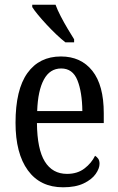

<svg xmlns="http://www.w3.org/2000/svg" viewBox="-20 -786 502 816"><path d="M248 10Q151 10 98.5 -62Q46 -134 46 -264Q46 -405 96.5 -475.5Q147 -546 239 -546Q324 -546 372.5 -485Q421 -424 421 -305V-263H137Q138 -152 170.5 -99.5Q203 -47 265 -47Q309 -47 339 -70Q369 -93 384 -124Q391 -120 397 -112Q403 -104 403 -90Q403 -70 386.5 -46.5Q370 -23 335.5 -6.5Q301 10 248 10ZM330 -314Q329 -395 309 -445Q289 -495 240 -495Q192 -495 166.5 -448Q141 -401 138 -314ZM258 -606Q240 -620 219.5 -639.5Q199 -659 178.5 -681Q158 -703 141.5 -723Q125 -743 117 -756V-766H216Q224 -744 238 -717Q252 -690 267.5 -664Q283 -638 295 -619V-606Z"/></svg>

Font: Noto Serif Condensed
Style: Regular
Weight: 400
Width: 3
Designer: Monotype Design Team
Foundry: Monotype Imaging Inc.
Version: Version 2.015